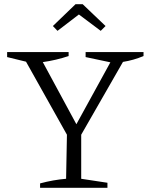

<svg xmlns="http://www.w3.org/2000/svg" viewBox="-20 -895 718 915"><path d="M171 0V-21Q234 -38 295 -43L299 -253L104 -601L14 -623V-647H307V-628Q248 -608 184 -599L344 -303L506 -598L388 -623V-647H664V-628Q617 -608 566 -600L367 -253V-43L492 -24V0ZM374 -875 483 -771 460 -748 356 -826 254 -748 232 -771 340 -875Z"/></svg>

Font: Piazzolla Light
Style: Regular
Weight: 300
Designer: Juan Pablo del Peral
Foundry: Huerta Tipografica
Version: Version 1.330